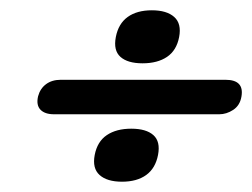

<svg xmlns="http://www.w3.org/2000/svg" viewBox="-20 -453 490 373"><path d="M257 -330Q228 -330 214 -342.5Q200 -355 205 -381Q210 -407 228 -420Q246 -433 275 -433Q304 -433 318.5 -420Q333 -407 328 -381Q323 -355 304.5 -342.5Q286 -330 257 -330ZM406 -231H85Q67 -231 58.5 -240Q50 -249 54 -266Q58 -281 69.5 -289.5Q81 -298 98 -298H418Q455 -298 449 -265Q446 -248 433 -239.5Q420 -231 406 -231ZM217 -100Q188 -100 173.5 -113Q159 -126 164 -152Q169 -178 187.5 -190.5Q206 -203 235 -203Q264 -203 278 -190.5Q292 -178 287 -152Q282 -126 264 -113Q246 -100 217 -100ZM271 -410Q251 -410 241.5 -403Q232 -396 230 -381Q227 -367 234 -360Q241 -353 261 -353Q282 -353 291 -360Q300 -367 303 -381Q305 -396 298.5 -403Q292 -410 271 -410ZM231 -180Q210 -180 201 -173Q192 -166 189 -152Q187 -137 193.5 -130Q200 -123 221 -123Q241 -123 250.5 -130Q260 -137 262 -152Q265 -166 258 -173Q251 -180 231 -180ZM259 -339Q236 -339 223.5 -349.5Q211 -360 215 -381Q219 -403 235 -413.5Q251 -424 274 -424Q297 -424 309.5 -413.5Q322 -403 318 -381Q314 -360 298 -349.5Q282 -339 259 -339ZM218 -109Q195 -109 182.5 -119.5Q170 -130 174 -152Q178 -173 194 -183.5Q210 -194 233 -194Q258 -194 269.5 -183Q281 -172 277 -152Q273 -130 257 -119.5Q241 -109 218 -109Z"/></svg>

Font: Jura
Style: Bold Italic
Weight: 700
Designer: Ed Merritt
Foundry: Ten by Twenty
Version: Version 1.007